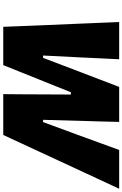

<svg xmlns="http://www.w3.org/2000/svg" viewBox="194 -947 753 1181"><g transform="rotate(90 570.5 -356.5)"><path d="M145 0Q143 -52.5 140.5 -112.5Q138 -172.5 136 -225.5L126.5 -448Q124 -508.5 121 -579.5Q118 -650 115.5 -713H344.5Q341.5 -653.5 338.5 -588.5Q335.5 -523 332.5 -462.5L321.5 -245H336L420.5 -467.5Q442.5 -524 467.5 -590Q492.5 -655.5 514.5 -713H730Q728.5 -653 726.8 -588.8Q725 -524.5 723 -464.5L717 -245H731L812.5 -466.5Q833.5 -525 857.5 -590Q881.5 -654.5 902.5 -713H1141Q1111.5 -650 1079 -579.5Q1046 -508.5 1019 -450.5L914.5 -225Q890 -172 862 -111.8Q834 -51.5 810 0H559Q559.5 -51.5 560 -109.2Q560.5 -167 560.5 -218.5L561.5 -416H547.5L468 -218Q448 -168 424.5 -109.5Q401 -51 380.5 0Z"/></g></svg>

Font: Heraclito ExtraBold
Style: Italic
Weight: 800
Italic angle: -12°
Designer: Kostas Bartsokas (font) & Cristiano Sobral (main changes)
Foundry: Kostas Bartsokas (font) & Cristiano Sobral (main changes)
Version: Version 1.00;July 8, 2020;FontCreator 13.0.0.2655 64-bit